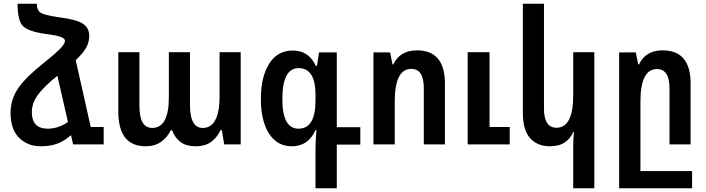

<svg xmlns="http://www.w3.org/2000/svg" viewBox="-20 -780 3814 1037"><path d="M360 -48H364L375 0H540V-94H470L389 -455Q434 -498 448 -527Q462 -556 462 -586Q462 -630 427 -652.5Q392 -675 297 -687Q221 -698 200 -711Q179 -724 179 -760H75Q75 -674 100.5 -643Q126 -612 218 -598Q292 -588 311.5 -579.5Q331 -571 331 -559Q331 -547 311.5 -524Q292 -501 220 -443Q120 -364 78.5 -304Q37 -244 37 -170Q37 -82 83 -36Q129 10 200 10Q257 10 296.5 -7Q336 -24 360 -48ZM152 -175Q152 -223 184.5 -267.5Q217 -312 290 -371L347 -121Q295 -85 238 -85Q152 -85 152 -175Z M767 10Q816 10 850 -14Q884 -38 902 -76H910Q923 -38 954 -14Q985 10 1036 10Q1090 10 1122.5 -15.5Q1155 -41 1171 -77H1178L1191 0H1280V-498H1166V-262Q1166 -89 1075 -89Q1006 -89 1006 -212V-498H892V-254Q892 -89 802 -89Q733 -89 733 -208V-498H619V-177Q619 10 767 10Z M1684 237H1799V1H1926V-93H1799V-497H1703L1692 -424H1686Q1648 -507 1561 -507Q1478 -507 1433.5 -435.5Q1389 -364 1389 -246Q1389 -127 1433 -58.5Q1477 10 1556 10Q1645 10 1684 -77H1689Q1684 -10 1684 20ZM1592 -85Q1505 -85 1505 -245Q1505 -412 1593 -412Q1684 -412 1684 -268V-236Q1684 -85 1592 -85Z M1997 0H2112V-231Q2112 -408 2201 -408Q2269 -408 2269 -304V0H2383V-329Q2383 -508 2232 -508Q2140 -508 2104 -432H2100L2087 -497H1997ZM2506 0V-498H2624V-94H2733V0Z M3190 237V-498H3076V-267Q3076 -90 2986 -90Q2918 -90 2918 -194V-760H2804V-169Q2804 -78 2843 -34Q2882 10 2950 10Q2999 10 3029.5 -10.5Q3060 -31 3076 -66H3080Q3078 -47 3077 -28.5Q3076 -10 3076 8V237Z M3718 144H3439V-231Q3439 -407 3528 -407Q3596 -407 3596 -303V0H3710V-329Q3710 -508 3559 -508Q3467 -508 3431 -432H3427L3414 -497H3324V237H3718Z"/></svg>

Font: Noto Sans Armenian Condensed Semi
Style: Regular
Weight: 600
Width: 3
Designer: Monotype Design Team
Foundry: Monotype Imaging Inc.
Version: Version 1.901